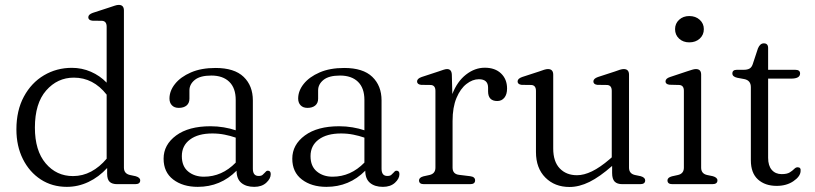

<svg xmlns="http://www.w3.org/2000/svg" viewBox="-20 -752 3326 784"><path d="M47 -223.5Q47 -301 77.5 -357.5Q108 -414 159.5 -444.5Q211 -475 273.5 -475Q314.5 -475 351.2 -459Q388 -443 415.5 -414.5V-643Q415.5 -665.5 397 -667L357 -667.5Q340.5 -669.5 340.5 -681.5Q340.5 -693 359 -699.5L428 -722Q440 -726 449 -729Q458 -732 465 -732Q486 -732 486 -709V-67.5Q486 -43 510.5 -37.5L534 -32.5Q552.5 -27 552.5 -15.5Q552.5 0 532 0H459Q437.5 0 427.5 -9.8Q417.5 -19.5 417.5 -42.5V-66Q383.5 -29 341.2 -9Q299 11 253 11Q193 11 146.5 -19.2Q100 -49.5 73.5 -102.5Q47 -155.5 47 -223.5ZM122.5 -231Q122.5 -137 166.5 -85Q210.5 -33 278 -33Q317.5 -33 352.2 -51.5Q387 -70 415.5 -104V-365.5Q361 -435 281.5 -435Q214.5 -435 168.5 -382.5Q122.5 -330 122.5 -231Z M648 -104Q648 -161 699.2 -198.8Q750.5 -236.5 839.5 -236.5Q867.5 -236.5 894 -232Q920.5 -227.5 942.5 -220V-344Q942.5 -392.5 916.2 -418Q890 -443.5 843 -443.5Q797.5 -443.5 775.5 -425.8Q753.5 -408 753.5 -383V-349Q753.5 -331 741.8 -321.2Q730 -311.5 710 -311.5Q692 -311.5 682 -322Q672 -332.5 672 -349.5Q672 -381 694.8 -409.5Q717.5 -438 759.5 -456.2Q801.5 -474.5 860 -474.5Q937 -474.5 974.8 -438.2Q1012.5 -402 1012.5 -342V-63Q1012.5 -33.5 1036 -33.5Q1047 -33.5 1052 -37.8Q1057 -42 1061 -46.5Q1064 -50 1066.8 -52.5Q1069.5 -55 1073.5 -55Q1085.5 -55 1085.5 -41Q1085.5 -22.5 1067.2 -5.8Q1049 11 1018 11Q985 11 965.5 -5.2Q946 -21.5 946 -55Q880.5 11 787.5 11Q726.5 11 687.2 -19Q648 -49 648 -104ZM722.5 -114.5Q722.5 -73 748.2 -51.8Q774 -30.5 812.5 -30.5Q886.5 -30.5 942.5 -88V-190Q921 -197.5 897.2 -202.2Q873.5 -207 847 -207Q789 -207 755.8 -182.2Q722.5 -157.5 722.5 -114.5Z M1173.5 -104Q1173.5 -161 1224.8 -198.8Q1276 -236.5 1365 -236.5Q1393 -236.5 1419.5 -232Q1446 -227.5 1468 -220V-344Q1468 -392.5 1441.8 -418Q1415.5 -443.5 1368.5 -443.5Q1323 -443.5 1301 -425.8Q1279 -408 1279 -383V-349Q1279 -331 1267.2 -321.2Q1255.5 -311.5 1235.5 -311.5Q1217.5 -311.5 1207.5 -322Q1197.5 -332.5 1197.5 -349.5Q1197.5 -381 1220.2 -409.5Q1243 -438 1285 -456.2Q1327 -474.5 1385.5 -474.5Q1462.5 -474.5 1500.2 -438.2Q1538 -402 1538 -342V-63Q1538 -33.5 1561.5 -33.5Q1572.5 -33.5 1577.5 -37.8Q1582.5 -42 1586.5 -46.5Q1589.5 -50 1592.2 -52.5Q1595 -55 1599 -55Q1611 -55 1611 -41Q1611 -22.5 1592.8 -5.8Q1574.5 11 1543.5 11Q1510.5 11 1491 -5.2Q1471.5 -21.5 1471.5 -55Q1406 11 1313 11Q1252 11 1212.8 -19Q1173.5 -49 1173.5 -104ZM1248 -114.5Q1248 -73 1273.8 -51.8Q1299.5 -30.5 1338 -30.5Q1412 -30.5 1468 -88V-190Q1446.5 -197.5 1422.8 -202.2Q1399 -207 1372.5 -207Q1314.5 -207 1281.2 -182.2Q1248 -157.5 1248 -114.5Z M1825 -447 1827 -368Q1847 -419.5 1883 -447.5Q1919 -475.5 1959.5 -475.5Q2001.5 -475.5 2026 -452Q2050.5 -428.5 2050.5 -390.5Q2050.5 -366.5 2039.5 -353Q2028.5 -339.5 2010.5 -339.5Q1973 -339.5 1973 -379V-394Q1973 -428.5 1935.5 -428.5Q1909.5 -428.5 1884.8 -409.2Q1860 -390 1844 -352Q1828 -314 1828 -258V-67.5Q1828 -41 1855 -38L1900 -32.5Q1920 -30 1920 -15.5Q1920 0 1899.5 0H1711Q1691 0 1691 -15.5Q1691 -27 1709 -32L1734 -37.5Q1758 -43 1758 -67.5V-381Q1758 -403.5 1739.5 -405L1699.5 -405.5Q1683 -407.5 1683 -419.5Q1683 -431 1701.5 -437.5L1770 -460Q1782.5 -464.5 1791.2 -467.2Q1800 -470 1805.5 -470Q1824 -470 1825 -447Z M2168.5 -131V-381Q2168.5 -403.5 2150 -405L2110 -405.5Q2093.5 -407.5 2093.5 -419.5Q2093.5 -431 2112 -437.5L2181 -460Q2193 -464.5 2202 -467.2Q2211 -470 2217.5 -470Q2239 -470 2239 -447V-145.5Q2239 -92 2265.8 -64.2Q2292.5 -36.5 2336 -36.5Q2364.5 -36.5 2397.5 -52.5Q2430.5 -68.5 2469.5 -102L2478 -109.5V-381Q2478 -403.5 2459.5 -405L2419 -405.5Q2403 -407.5 2403 -419.5Q2403 -431 2421.5 -437.5L2490.5 -460Q2502 -464.5 2511.2 -467.2Q2520.5 -470 2527 -470Q2548.5 -470 2548.5 -447V-67.5Q2548.5 -43 2572.5 -37.5L2596.5 -32.5Q2614.5 -27 2614.5 -15.5Q2614.5 0 2594 0H2521.5Q2500 0 2489.8 -10.5Q2479.5 -21 2479.5 -45.5V-74.5Q2429 -30 2387 -9.2Q2345 11.5 2305.5 11.5Q2245 11.5 2206.8 -27Q2168.5 -65.5 2168.5 -131Z M2794.5 -579Q2769.5 -579 2753 -594.2Q2736.5 -609.5 2736.5 -633Q2736.5 -656 2753 -671.2Q2769.5 -686.5 2794.5 -686.5Q2820.5 -686.5 2837.2 -671.2Q2854 -656 2854 -633Q2854 -609.5 2837.2 -594.2Q2820.5 -579 2794.5 -579ZM2843 -447.5V-67.5Q2843 -43 2867 -37.5L2891 -32.5Q2909.5 -27 2909.5 -15.5Q2909.5 0 2888.5 0H2725.5Q2705.5 0 2705.5 -15.5Q2705.5 -27 2723.5 -32L2748.5 -37.5Q2772.5 -43 2772.5 -67.5V-381.5Q2772.5 -403.5 2754 -405L2714 -406Q2697.5 -408 2697.5 -419.5Q2697.5 -431.5 2716 -437.5L2785 -460.5Q2797 -464.5 2806 -467.2Q2815 -470 2821.5 -470Q2843 -470 2843 -447.5Z M3019.5 -429 2990 -434.5Q2970.5 -439 2970.5 -452Q2970.5 -467 2989 -467H3017Q3031.5 -467 3040.2 -471.8Q3049 -476.5 3053.5 -489.5L3075 -554.5Q3083.5 -575 3099 -575Q3116.5 -575 3116.5 -556V-467H3227Q3247 -467 3247 -452Q3247 -431 3210 -431H3116.5V-107.5Q3116.5 -75.5 3131.5 -58.2Q3146.5 -41 3172 -41Q3193.5 -41 3204.8 -48Q3216 -55 3222.8 -62Q3229.5 -69 3237 -69Q3251.5 -69 3249 -52Q3247.5 -31 3219.5 -12Q3191.5 7 3151.5 7Q3104 7 3075 -19.2Q3046 -45.5 3046 -97.5V-396Q3046 -423.5 3019.5 -429Z"/></svg>

Font: Fraunces 9pt Soft Light
Style: Regular
Weight: 300
Version: Version 1.000;[0bf87f6ff]